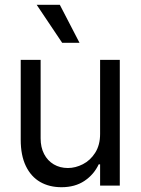

<svg xmlns="http://www.w3.org/2000/svg" viewBox="-20 -783 593 810"><path d="M402.3 -530.3H485.4V0H402.3V-89.8H396.5Q376 -46.4 336.2 -19.8Q296.4 6.8 239.3 6.8Q188 6.8 149.4 -15.4Q110.8 -37.6 89.1 -82.5Q67.4 -127.4 67.4 -193.4V-530.3H151.4V-199.2Q151.4 -161.6 166 -133.3Q180.7 -105 206.8 -89.6Q232.9 -74.2 266.6 -74.2Q298.3 -74.2 329.8 -90.3Q361.3 -106.4 381.8 -138.9Q402.3 -171.4 402.3 -217.8ZM134.8 -762.7H232.4L315.4 -602.5H242.2Z"/></svg>

Font: Pretendard
Style: Regular
Weight: 400
Designer: Base glyphs from Inter by Rasmus Andersson; Hangeul glyphs from Noto Sans CJK(Source Han Sans) by Jang Soo-young and Kan
Foundry: Kil Hyung-jin
Version: Version 1.309